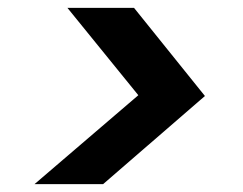

<svg xmlns="http://www.w3.org/2000/svg" viewBox="-20 -595 619 490"><path d="M68 -125 333 -352 152 -575H322L503 -350L243 -125Z"/></svg>

Font: DM Sans 10pt
Style: Bold Italic
Weight: 700
Italic angle: -10°
Version: Version 4.004;gftools[0.9.30]